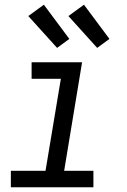

<svg xmlns="http://www.w3.org/2000/svg" viewBox="-20 -794 540 814"><path d="M26 0V-70H173L238 -460H114V-530H328L252 -70H376V0ZM392 -591 270 -726 336 -774 444 -629ZM222 -591 100 -726 166 -774 274 -629Z"/></svg>

Font: Iosevka Slab Oblique
Style: Regular
Weight: 400
Italic angle: -9°
Monospace: yes
Designer: Belleve Invis
Foundry: Belleve Invis
Version: Version 11.1.1; ttfautohint (v1.8.3)